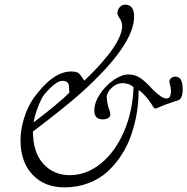

<svg xmlns="http://www.w3.org/2000/svg" viewBox="-20 -788 802 822"><path d="M255.9 14.2Q170.4 14.2 119.1 -40.3Q67.9 -94.7 67.9 -187Q67.9 -232.9 82.8 -281.5Q97.7 -330.1 124 -368.2Q206.5 -481.9 284.2 -481.9Q307.1 -481.9 316.2 -474.9Q325.2 -467.8 340.8 -442.9Q365.7 -465.8 390.6 -492.2Q415.5 -518.6 442.4 -551.8Q469.2 -585 486.1 -618.2Q502.9 -651.4 502.9 -675.8Q502.9 -692.4 494.1 -707Q482.9 -721.7 482.9 -731.9Q482.9 -747.1 492.9 -757.6Q502.9 -768.1 515.1 -768.1Q554.2 -768.1 554.2 -716.8Q554.2 -595.2 328.1 -391.1Q251 -322.8 121.1 -225.1Q121.1 -135.7 165.3 -86.9Q209.5 -38.1 278.8 -38.1Q350.1 -38.1 411.6 -87.9Q473.1 -137.7 510.5 -224.1Q547.9 -310.5 551.8 -414.1Q533.7 -432.1 503.9 -432.1Q480 -432.1 458.5 -412.4Q437 -392.6 437 -372.1Q437 -356.4 442.9 -332Q444.3 -327.1 446.3 -321.8Q448.2 -316.4 449.5 -313.5Q450.7 -310.5 451.4 -306.4Q452.1 -302.2 452.1 -297.9Q452.1 -288.1 443.1 -282.5Q434.1 -276.9 419.9 -276.9Q383.8 -276.9 383.8 -314.9Q383.8 -348.6 408 -385.3Q432.1 -421.9 466.6 -445.6Q501 -469.2 529.8 -469.2Q557.6 -469.2 580.8 -453.9Q604 -438.5 632.8 -405.8Q672.4 -366.2 692.9 -366.2Q711.9 -366.2 711.9 -398.9Q711.9 -413.6 705.1 -437Q705.1 -447.8 712.9 -453.9Q720.7 -460 730 -460Q746.6 -460 754.4 -446.8Q762.2 -433.6 762.2 -404.8Q762.2 -361.3 737.8 -356.9Q731 -355.5 703.1 -345.2Q690.9 -342.3 654.8 -326.2Q647 -323.2 645 -323.2Q639.2 -323.2 630.9 -338.9Q606.4 -377.9 574.2 -402.8Q573.2 -400.9 573.2 -394Q573.2 -349.6 565.7 -304.2Q558.1 -258.8 542.5 -212.4Q526.9 -166 501 -125.7Q475.1 -85.4 441.2 -54Q407.2 -22.5 359.4 -4.2Q311.5 14.2 255.9 14.2ZM124 -264.2Q231.9 -346.2 276.9 -391.1Q276.9 -393.6 276.4 -400.9Q275.9 -408.2 275.9 -412.1Q275.9 -427.7 268.8 -434.8Q261.7 -441.9 246.1 -441.9Q230 -441.9 205.8 -420.9Q181.6 -399.9 165 -377Q152.8 -357.9 140.6 -324.7Q128.4 -291.5 124 -264.2Z"/></svg>

Font: Junicode SmCond Light
Style: Italic
Weight: 300
Width: 4
Italic angle: -11°
Designer: Peter S. Baker
Version: Version 2.206